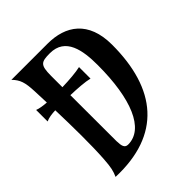

<svg xmlns="http://www.w3.org/2000/svg" viewBox="-205 -877 1008 1008"><g transform="rotate(-45 299.0 -373.0)"><path d="M71.3 0C396 12.2 549.3 -176.3 549.3 -503.4C549.3 -679.7 446.3 -747.1 313 -747.1H44.9C77.6 -713.4 85.9 -686 88.9 -619.1L92.3 -531.2C66.4 -533.2 42 -536.6 24.9 -543.5V-458C43 -466.8 68.4 -470.2 94.7 -471.2C98.6 -346.7 100.6 -208.5 93.8 -108.4C89.8 -51.3 85 -30.8 71.3 0ZM420.4 -481.4C420.4 -231 355.5 -73.2 238.3 -73.2C213.4 -73.2 208.5 -92.3 207.5 -129.4C207.5 -232.4 207 -346.7 207 -471.2C258.3 -469.7 312.5 -465.8 343.3 -458V-543.5C313 -536.1 258.3 -531.7 207 -530.3V-615.7C207.5 -694.3 220.7 -703.1 286.6 -703.1C402.3 -703.1 420.4 -590.8 420.4 -481.4Z"/></g></svg>

Font: Amarante
Style: Regular
Weight: 400
Designer: Karolina Lach
Foundry: Sorkin Type Co.
Version: Version 1.001